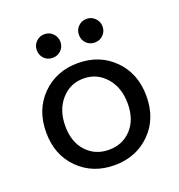

<svg xmlns="http://www.w3.org/2000/svg" viewBox="-129 -806 863 925"><g transform="rotate(-20 303.0 -343.5)"><path d="M487 -61.5Q414 11 303 11Q192 11 119 -61.5Q46 -134 46 -250Q46 -366 119 -439Q192 -512 303 -512Q414 -512 487 -439Q560 -366 560 -250Q560 -134 487 -61.5ZM188 -116.5Q233 -68 303 -68Q373 -68 418 -116.5Q463 -165 463 -247Q463 -329 417.5 -381Q372 -433 303 -433Q234 -433 188.5 -381Q143 -329 143 -247Q143 -165 188 -116.5ZM242.5 -680Q260 -662 260 -637Q260 -612 242.5 -594.5Q225 -577 199 -577Q173 -577 156 -594.5Q139 -612 139 -637.5Q139 -663 156.5 -680.5Q174 -698 199.5 -698Q225 -698 242.5 -680ZM458.5 -680Q476 -662 476 -637Q476 -612 458.5 -594.5Q441 -577 415 -577Q389 -577 372 -594.5Q355 -612 355 -637.5Q355 -663 372.5 -680.5Q390 -698 415.5 -698Q441 -698 458.5 -680Z"/></g></svg>

Font: Belgrano
Style: Regular
Weight: 400
Designer: Daniel Hernandez
Foundry: Daniel Hernndez
Version: Version 1.003